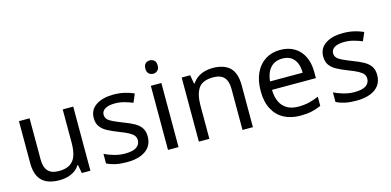

<svg xmlns="http://www.w3.org/2000/svg" viewBox="-70 -1190 3156 1551"><g transform="rotate(-15 1508.0 -414.5)"><path d="M533 -587V-51H461L448 -122H444Q427 -94 400 -76Q373 -58 341 -49.5Q309 -41 274 -41Q210 -41 166.5 -61.5Q123 -82 101 -125Q79 -168 79 -236V-587H168V-242Q168 -178 197 -146Q226 -114 287 -114Q347 -114 381.5 -136.5Q416 -159 430.5 -202.5Q445 -246 445 -308V-587Z M1052 -199Q1052 -147 1026 -112Q1000 -77 952 -59Q904 -41 838 -41Q782 -41 741.5 -50Q701 -59 670 -75V-155Q702 -139 747.5 -125.5Q793 -112 840 -112Q907 -112 937 -133.5Q967 -155 967 -191Q967 -211 956 -227Q945 -243 916.5 -259Q888 -275 835 -295Q783 -315 746 -335Q709 -355 689 -383Q669 -411 669 -455Q669 -523 724.5 -560Q780 -597 870 -597Q919 -597 961.5 -587.5Q1004 -578 1041 -561L1011 -491Q977 -505 940 -515Q903 -525 864 -525Q810 -525 781.5 -507.5Q753 -490 753 -460Q753 -438 766 -422.5Q779 -407 809.5 -392.5Q840 -378 891 -358Q942 -339 978 -319Q1014 -299 1033 -270.5Q1052 -242 1052 -199Z M1270 -587V-51H1182V-587ZM1227 -788Q1247 -788 1262.5 -774.5Q1278 -761 1278 -732Q1278 -704 1262.5 -690Q1247 -676 1227 -676Q1205 -676 1190 -690Q1175 -704 1175 -732Q1175 -761 1190 -774.5Q1205 -788 1227 -788Z M1698 -597Q1794 -597 1843 -550.5Q1892 -504 1892 -400V-51H1805V-394Q1805 -459 1776 -491Q1747 -523 1685 -523Q1596 -523 1562 -473Q1528 -423 1528 -329V-51H1440V-587H1511L1524 -514H1529Q1547 -542 1573.5 -560.5Q1600 -579 1632 -588Q1664 -597 1698 -597Z M2265 -597Q2334 -597 2383.5 -567Q2433 -537 2459.5 -482.5Q2486 -428 2486 -355V-302H2119Q2121 -211 2165.5 -163.5Q2210 -116 2290 -116Q2341 -116 2380.5 -125.5Q2420 -135 2462 -153V-76Q2421 -58 2381 -49.5Q2341 -41 2286 -41Q2210 -41 2151.5 -72Q2093 -103 2060.5 -164.5Q2028 -226 2028 -315Q2028 -403 2057.5 -466Q2087 -529 2140.5 -563Q2194 -597 2265 -597ZM2264 -525Q2201 -525 2164.5 -484.5Q2128 -444 2121 -372H2394Q2394 -418 2380 -452Q2366 -486 2337.5 -505.5Q2309 -525 2264 -525Z M2971 -199Q2971 -147 2945 -112Q2919 -77 2871 -59Q2823 -41 2757 -41Q2701 -41 2660.5 -50Q2620 -59 2589 -75V-155Q2621 -139 2666.5 -125.5Q2712 -112 2759 -112Q2826 -112 2856 -133.5Q2886 -155 2886 -191Q2886 -211 2875 -227Q2864 -243 2835.5 -259Q2807 -275 2754 -295Q2702 -315 2665 -335Q2628 -355 2608 -383Q2588 -411 2588 -455Q2588 -523 2643.5 -560Q2699 -597 2789 -597Q2838 -597 2880.5 -587.5Q2923 -578 2960 -561L2930 -491Q2896 -505 2859 -515Q2822 -525 2783 -525Q2729 -525 2700.5 -507.5Q2672 -490 2672 -460Q2672 -438 2685 -422.5Q2698 -407 2728.5 -392.5Q2759 -378 2810 -358Q2861 -339 2897 -319Q2933 -299 2952 -270.5Q2971 -242 2971 -199Z"/></g></svg>

Font: Noto Sans Tamil UI
Style: Regular
Weight: 400
Designer: Jelle Bosma - Monotype Design Team
Foundry: Monotype Imaging Inc.
Version: Version 2.004